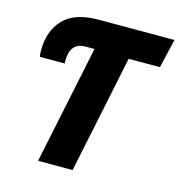

<svg xmlns="http://www.w3.org/2000/svg" viewBox="-106 -808 844 902"><g transform="rotate(15 316.0 -357.0)"><path d="M160 0 280 -576H237Q199 -576 180.5 -553.5Q162 -531 162 -491Q162 -486 162 -481.5Q162 -477 163 -474H42Q39 -486 39 -505Q39 -600 93.5 -657Q148 -714 263 -714H632L599 -573H447L328 0Z"/></g></svg>

Font: Noto Sans Disp ExtBd
Style: Italic
Weight: 800
Italic angle: -12°
Designer: Monotype Design Team
Foundry: Monotype Imaging Inc.
Version: Version 2.000;GOOG;noto-source:20170915:90ef993387c0